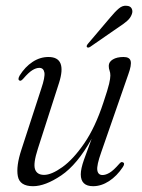

<svg xmlns="http://www.w3.org/2000/svg" viewBox="-20 -634 488 662"><path d="M403 -74.5Q412.5 -71.5 403.5 -58Q383 -27 356 -9.5Q329 8 301 8Q258.5 8 258.5 -33Q258.5 -52 269.5 -83.2Q280.5 -114.5 296 -155.5Q246.5 -66.5 191.2 -29.2Q136 8 94 8Q48 8 41.5 -26.5Q35 -61 54 -118.5L122 -327.5Q136 -368.5 133 -384.2Q130 -400 115.5 -400Q104.5 -400 91.5 -392Q78.5 -384 60.5 -363Q52 -353.5 48 -356Q39.5 -359 48 -374Q66.5 -403.5 92.2 -420.5Q118 -437.5 147 -437.5Q212 -437.5 183.5 -348L110.5 -121Q94 -70 100.8 -50.5Q107.5 -31 132 -31Q157.5 -31 195 -57.8Q232.5 -84.5 270.5 -139.8Q308.5 -195 336.5 -280.5Q352 -326.5 356.2 -345Q360.5 -363.5 360.5 -373.5Q360.5 -383.5 357.8 -390.5Q355 -397.5 355 -407Q355 -420.5 369 -429Q383 -437.5 406 -437.5Q427 -437.5 430.5 -423.5Q434 -409.5 422.5 -378L329 -109Q313 -64 315.5 -47.2Q318 -30.5 333.5 -30.5Q344.5 -30.5 358 -38.5Q371.5 -46.5 391.5 -69.5Q398.5 -77.5 403 -74.5ZM359.5 -573Q376.5 -593.5 389.8 -604.8Q403 -616 417.5 -614Q430 -613 434.2 -604.2Q438.5 -595.5 434.5 -585Q430 -572 418.2 -561.8Q406.5 -551.5 390 -541L291 -472.5Q283 -467.5 279.5 -472Q277 -476 284 -484Z"/></svg>

Font: Fraunces 144pt Soft Light
Style: Italic
Weight: 300
Italic angle: -16°
Version: Version 1.000;[b76b70a41]